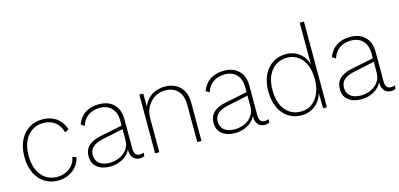

<svg xmlns="http://www.w3.org/2000/svg" viewBox="-67 -1150 3284 1579"><g transform="rotate(-15 1575.5 -360.0)"><path d="M274 -510Q321 -510 359 -494Q397 -478 423.5 -447.5Q450 -417 462 -374L429 -358Q415 -416 374 -447.5Q333 -479 273 -479Q220 -479 178 -451.5Q136 -424 112.5 -373Q89 -322 89 -250Q89 -179 112.5 -127.5Q136 -76 177 -48.5Q218 -21 272 -21Q313 -21 347.5 -36.5Q382 -52 405 -80.5Q428 -109 434 -148L467 -137Q456 -92 428.5 -59Q401 -26 360.5 -8Q320 10 272 10Q208 10 159 -21Q110 -52 81.5 -110.5Q53 -169 53 -250Q53 -331 82 -389.5Q111 -448 161 -479Q211 -510 274 -510Z M892 -332Q892 -400 856 -439.5Q820 -479 755 -479Q699 -479 658.5 -452.5Q618 -426 599 -368L569 -387Q591 -447 639 -478.5Q687 -510 756 -510Q809 -510 847 -490Q885 -470 906.5 -431.5Q928 -393 928 -337V-84Q928 -23 977 -23Q987 -23 995 -25Q1003 -27 1010 -30L1008 -1Q1002 2 992.5 5Q983 8 969 8Q950 8 932 -0.5Q914 -9 902.5 -29.5Q891 -50 891 -87V-122L902 -125Q894 -80 865 -50Q836 -20 796.5 -5Q757 10 716 10Q648 10 606 -22.5Q564 -55 564 -116Q564 -172 599 -205.5Q634 -239 699 -252L899 -293V-263L718 -225Q659 -213 629.5 -187.5Q600 -162 600 -119Q600 -73 631.5 -47Q663 -21 722 -21Q749 -21 778.5 -29.5Q808 -38 834 -56.5Q860 -75 876 -103.5Q892 -132 892 -171Z M1099 0V-500H1132L1134 -369L1130 -374Q1147 -438 1198 -474Q1249 -510 1317 -510Q1369 -510 1409 -488.5Q1449 -467 1471.5 -426.5Q1494 -386 1494 -326V0H1458V-316Q1458 -397 1417.5 -438Q1377 -479 1312 -479Q1264 -479 1224 -455Q1184 -431 1159.5 -388.5Q1135 -346 1135 -290V0Z M1956 -332Q1956 -400 1920 -439.5Q1884 -479 1819 -479Q1763 -479 1722.5 -452.5Q1682 -426 1663 -368L1633 -387Q1655 -447 1703 -478.5Q1751 -510 1820 -510Q1873 -510 1911 -490Q1949 -470 1970.5 -431.5Q1992 -393 1992 -337V-84Q1992 -23 2041 -23Q2051 -23 2059 -25Q2067 -27 2074 -30L2072 -1Q2066 2 2056.5 5Q2047 8 2033 8Q2014 8 1996 -0.5Q1978 -9 1966.5 -29.5Q1955 -50 1955 -87V-122L1966 -125Q1958 -80 1929 -50Q1900 -20 1860.5 -5Q1821 10 1780 10Q1712 10 1670 -22.5Q1628 -55 1628 -116Q1628 -172 1663 -205.5Q1698 -239 1763 -252L1963 -293V-263L1782 -225Q1723 -213 1693.5 -187.5Q1664 -162 1664 -119Q1664 -73 1695.5 -47Q1727 -21 1786 -21Q1813 -21 1842.5 -29.5Q1872 -38 1898 -56.5Q1924 -75 1940 -103.5Q1956 -132 1956 -171Z M2345 10Q2283 10 2234.5 -21Q2186 -52 2158 -110.5Q2130 -169 2130 -250Q2130 -332 2158.5 -390Q2187 -448 2236 -479Q2285 -510 2348 -510Q2415 -510 2464.5 -470.5Q2514 -431 2530 -360L2526 -357V-730H2562V0H2530L2527 -147L2531 -148Q2522 -98 2495 -62.5Q2468 -27 2429.5 -8.5Q2391 10 2345 10ZM2350 -21Q2401 -21 2441 -49.5Q2481 -78 2503.5 -130Q2526 -182 2526 -252Q2526 -322 2503.5 -373Q2481 -424 2442 -451.5Q2403 -479 2351 -479Q2267 -479 2216.5 -418Q2166 -357 2166 -250Q2166 -144 2216 -82.5Q2266 -21 2350 -21Z M3031 -332Q3031 -400 2995 -439.5Q2959 -479 2894 -479Q2838 -479 2797.5 -452.5Q2757 -426 2738 -368L2708 -387Q2730 -447 2778 -478.5Q2826 -510 2895 -510Q2948 -510 2986 -490Q3024 -470 3045.5 -431.5Q3067 -393 3067 -337V-84Q3067 -23 3116 -23Q3126 -23 3134 -25Q3142 -27 3149 -30L3147 -1Q3141 2 3131.5 5Q3122 8 3108 8Q3089 8 3071 -0.5Q3053 -9 3041.5 -29.5Q3030 -50 3030 -87V-122L3041 -125Q3033 -80 3004 -50Q2975 -20 2935.5 -5Q2896 10 2855 10Q2787 10 2745 -22.5Q2703 -55 2703 -116Q2703 -172 2738 -205.5Q2773 -239 2838 -252L3038 -293V-263L2857 -225Q2798 -213 2768.5 -187.5Q2739 -162 2739 -119Q2739 -73 2770.5 -47Q2802 -21 2861 -21Q2888 -21 2917.5 -29.5Q2947 -38 2973 -56.5Q2999 -75 3015 -103.5Q3031 -132 3031 -171Z"/></g></svg>

Font: Kantumruy Pro ExtraLight
Style: Regular
Weight: 250
Version: Version 1.002